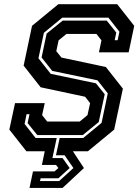

<svg xmlns="http://www.w3.org/2000/svg" viewBox="-20 -720 659 914"><path d="M120.5 174.5 137 96H239.5L258 80L246.5 65H179.5L193 0H105.5L24.5 -103L51.5 -229H193L180.5 -172L204.5 -141.5H359.5L396.5 -172L409 -229L385 -259.5L173.5 -304.5L92.5 -407.5L132.5 -597L257.5 -700H538L619 -597L592.5 -471H451L463 -528L439 -558.5H296.5L259 -528L248 -476.5L272.5 -446L484 -401L565 -298L523.5 -103L398.5 0H327L379.5 80L278 174.5ZM170.5 142H261.5L329.5 80L287.5 19H246.5L264 -63H376L463.5 -135L493 -275.5L444.5 -337.5L228.5 -382.5L178 -446.5L202 -560L278.5 -622H488L533.5 -565L526 -528.5H540L548.5 -569L496 -636H276.5L189 -564L163 -442.5L221.5 -368.5L436.5 -323.5L478.5 -271.5L450 -139L374 -77H157.5L111.5 -134L120.5 -176.5H106.5L97 -130L149.5 -63H250L229.5 32.5H278L311.5 80L258 128.5H173.5Z"/></svg>

Font: Tourney Thin
Style: Bold Italic
Weight: 700
Italic angle: -12°
Version: Version 1.015